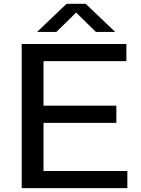

<svg xmlns="http://www.w3.org/2000/svg" viewBox="-20 -966 724 986"><path d="M203.5 -88H634V0H91.5V-740H629V-652H203.5V-423.5H577.5V-335H203.5ZM571.5 -802H472.5L371 -901.5L269.5 -802H170.5L322 -946.5H420Z"/></svg>

Font: Encode Sans Expanded Medium
Style: Regular
Weight: 500
Width: 7
Designer: Multiple Designers
Foundry: Impallari Type
Version: Version 2.000